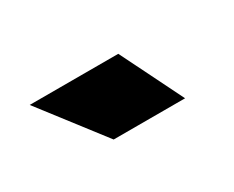

<svg xmlns="http://www.w3.org/2000/svg" viewBox="-36 -763 354 291"><g transform="rotate(-30 141.5 -617.5)"><path d="M104 -563 20 -672H175L229 -563Z"/></g></svg>

Font: Bricolage Grotesque 96pt ExtraBold Condensed
Style: Regular
Weight: 800
Width: 3
Version: Version 1.001;gftools[0.9.33.dev8+g029e19f]